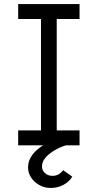

<svg xmlns="http://www.w3.org/2000/svg" viewBox="-20 -720 484 951"><path d="M70 0V-74H183V-626H70V-700H374V-626H261V-74H374V0ZM119 109Q119 84 130.5 62.5Q142 41 162.5 23Q183 5 210.5 -10.5Q238 -26 270 -38L306 0Q274 10 247 26.5Q220 43 204 62.5Q188 82 188 104Q188 124 203 137.5Q218 151 240 151Q257 151 270 143.5Q283 136 293 123L338 155Q323 180 294.5 195.5Q266 211 231 211Q201 211 175.5 197Q150 183 134.5 160Q119 137 119 109Z"/></svg>

Font: Our Lexend Light
Style: Regular
Weight: 300
Designer: Bonnie Shaver-Troup, Thomas Jockin
Foundry: Lexend
Version: Version 1.007